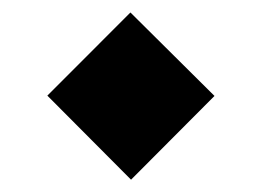

<svg xmlns="http://www.w3.org/2000/svg" viewBox="-20 -379 421 309"><path d="M190.9 -89.8 56.2 -225.1 189.9 -358.9 325.2 -224.6Z"/></svg>

Font: Vazirmatn UI Black
Style: Regular
Weight: 900
Designer: Saber Rastikerdar
Foundry: Saber Rastikerdar
Version: Version 33.003